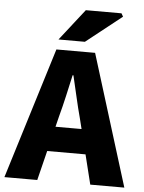

<svg xmlns="http://www.w3.org/2000/svg" viewBox="-66 -903 711 949"><g transform="rotate(5 289.5 -428.5)"><path d="M-8 0 193 -651H385L587 0H418L338 -323Q325 -371 312.5 -426Q300 -481 288 -531H284Q273 -481 260.5 -426Q248 -371 235 -323L155 0ZM130 -147V-270H446V-147ZM199 -701 321 -857H498L507 -841L330 -701Z"/></g></svg>

Font: Source Sans 3 ExtraLight ExtraBold
Style: Regular
Weight: 800
Version: Version 3.052;hotconv 1.1.0;makeotfexe 2.6.0